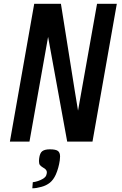

<svg xmlns="http://www.w3.org/2000/svg" viewBox="-20 -745 640 1010"><path d="M160 -725H300.5L372.5 -272.5L390.5 -163L490.5 -725H594.5L466.5 0H333.5L233 -551L135 0H32ZM204 196.5Q213.5 191 218.5 185.2Q223.5 179.5 225.5 169.5L226.5 161.5Q226.5 151 216 142.5Q213.5 140.5 205 135.5Q194.5 129 189.8 122.8Q185 116.5 185 102L186 88.5Q189.5 59.5 202.8 50Q216 40.5 242.5 40.5Q273 40.5 284.5 49Q296 57.5 296 78Q296 87.5 294.5 98.5Q288.5 139.5 273.5 173.5Q261 201 242.5 216Q223 231.5 197.5 238Q171.5 245.5 150 245.5L152.5 213.5Q166 212 180 207.2Q194 202.5 204 196.5Z"/></svg>

Font: JuliaMono Medium
Style: Italic
Weight: 500
Italic angle: -9°
Monospace: yes
Designer: cormullion
Foundry: corm
Version: Version 0.054; ttfautohint (v1.8.4)